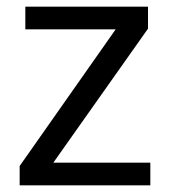

<svg xmlns="http://www.w3.org/2000/svg" viewBox="-20 -556 510 576"><path d="M431 0H39V-58L327 -468H56V-536H424V-470L140 -68H431Z"/></svg>

Font: Noto Sans Tifinagh Hawad
Style: Regular
Weight: 400
Designer: JamraPatel
Foundry: JamraPatel LLC
Version: Version 2.006; ttfautohint (v1.8.4.7-5d5b)